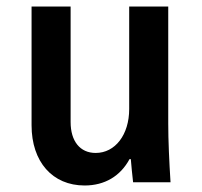

<svg xmlns="http://www.w3.org/2000/svg" viewBox="-20 -560 620 590"><path d="M497 -180V-540H377V-225C377 -146 334 -90 274 -90C226 -90 197 -126 197 -185V-540H77V-175C77 -63 141 10 240 10C302 10 350 -19 378 -71H382C384 -48 386 -25 389 0H504C500 -63 497 -129 497 -180Z"/></svg>

Font: CommitMono-dimboump
Style: Bold
Weight: 700
Monospace: yes
Designer: Eigil Nikolajsen
Foundry: Eigil Nikolajsen
Version: Version 1.143